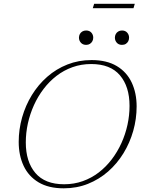

<svg xmlns="http://www.w3.org/2000/svg" viewBox="-20 -1012 770 1042"><path d="M120 -239Q120 -134.5 172 -73.2Q224 -12 328 -12Q382 -12 429.5 -29Q477 -46 516.2 -76.2Q555.5 -106.5 586.5 -147.2Q617.5 -188 639 -235.5Q660.5 -283 671.8 -334.5Q683 -386 683 -437.5Q683 -542 631 -603.2Q579 -664.5 475 -664.5Q421 -664.5 373.5 -647.5Q326 -630.5 286.8 -600.2Q247.5 -570 216.5 -529.2Q185.5 -488.5 164 -440.8Q142.5 -393 131.2 -341.8Q120 -290.5 120 -239ZM721.5 -434.5Q721.5 -366.5 703 -301.5Q684.5 -236.5 650 -180.2Q615.5 -124 566.8 -81.2Q518 -38.5 457.2 -14.2Q396.5 10 326 10Q243.5 10 189.2 -22.5Q135 -55 108.2 -112Q81.5 -169 81.5 -242Q81.5 -309.5 100 -374.8Q118.5 -440 153 -496.2Q187.5 -552.5 236.2 -595.2Q285 -638 345.8 -662Q406.5 -686 477 -686Q559.5 -686 613.8 -653.5Q668 -621 694.8 -564Q721.5 -507 721.5 -434.5ZM447.5 -768.5Q429.5 -768.5 419 -780.2Q408.5 -792 408.5 -807.5Q408.5 -818 413.2 -827Q418 -836 426.8 -841.2Q435.5 -846.5 447.5 -846.5Q465.5 -846.5 475.8 -835Q486 -823.5 486 -807.5Q486 -797 481.2 -788.2Q476.5 -779.5 468 -774Q459.5 -768.5 447.5 -768.5ZM642 -768.5Q624 -768.5 613.8 -780.2Q603.5 -792 603.5 -807.5Q603.5 -818 608.2 -827Q613 -836 621.8 -841.2Q630.5 -846.5 642 -846.5Q660 -846.5 670.2 -835Q680.5 -823.5 680.5 -807.5Q680.5 -797 676 -788.2Q671.5 -779.5 663 -774Q654.5 -768.5 642 -768.5ZM483.5 -967.5 491 -991.5H711.5L704.5 -967.5Z"/></svg>

Font: Newsreader 16pt 16pt ExtraLight
Style: Italic
Weight: 250
Italic angle: -17°
Version: Version 1.003